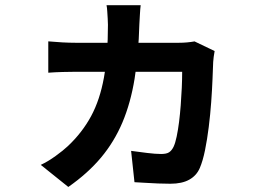

<svg xmlns="http://www.w3.org/2000/svg" viewBox="-20 -650 1040 746"><path d="M526.6 -629.8Q524.8 -616.3 523.6 -593.5Q522.5 -570.6 521.5 -556.4Q518.2 -438.7 503 -344.4Q487.7 -250.2 455.8 -174.6Q423.9 -99.1 372.5 -37.7Q321 23.7 245.4 76.4L138.4 -9.4Q166.4 -22.4 196.3 -44.1Q226.2 -65.7 243.9 -82.5Q299.4 -134.8 333.8 -198.4Q368.2 -262 383.8 -348.4Q399.4 -434.8 399.4 -553.4Q399.4 -562.6 398.5 -577.3Q397.6 -592.1 396.7 -606.4Q395.9 -620.8 393.9 -629.8ZM813.9 -451.7Q812.1 -441.7 810.3 -429.1Q808.5 -416.5 808.3 -409Q807.3 -383.6 805.7 -342.6Q804.1 -301.7 800.6 -253.4Q797.1 -205.1 791.1 -156.7Q785.1 -108.3 776.6 -66.5Q768.1 -24.7 756.3 2.8Q743.7 32.2 715.5 48Q687.3 63.9 641.8 63.9Q619 63.9 594.4 62.9Q569.8 61.9 546 60.4Q522.3 58.9 502.5 57.9L489.4 -63.8Q519.5 -59.6 551.8 -55.7Q584.1 -51.7 606.1 -51.7Q627.1 -51.7 637.1 -58.4Q647.1 -65.1 654.1 -79.1Q661.2 -94 666.4 -119.3Q671.7 -144.5 675.7 -175.9Q679.6 -207.3 682.2 -241.2Q684.8 -275 686.3 -308.6Q687.8 -342.2 687.8 -371.1H273.7Q252.9 -371.1 223.4 -370.3Q194 -369.5 167.6 -367.5V-489.3Q194 -486.8 222.2 -485.3Q250.5 -483.8 273.5 -483.8H675.4Q690.9 -483.8 706.4 -485.2Q721.9 -486.6 735.9 -489.1Z"/></svg>

Font: Noto Sans JP
Style: Regular
Weight: 100
Designer: Ryoko NISHIZUKA 西塚涼子 (kana, bopomofo & ideographs); Paul D. Hunt (Latin, Greek & Cyrillic); Sandoll Communications 산돌커뮤니
Foundry: Adobe
Version: Version 2.004;hotconv 1.0.118;makeotfexe 2.5.65603